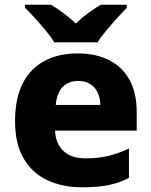

<svg xmlns="http://www.w3.org/2000/svg" viewBox="-20 -786 643 816"><path d="M309 -559Q387 -559 443.5 -530.5Q500 -502 530.5 -446.5Q561 -391 561 -309V-231H214Q216 -177 249 -145Q282 -113 343 -113Q396 -113 439 -123Q482 -133 528 -155V-30Q488 -9 442 0.5Q396 10 329 10Q246 10 181.5 -20Q117 -50 80.5 -112.5Q44 -175 44 -271Q44 -369 77 -432.5Q110 -496 170 -527.5Q230 -559 309 -559ZM312 -442Q273 -442 247.5 -417.5Q222 -393 217 -340H406Q406 -369 395.5 -392Q385 -415 364 -428.5Q343 -442 312 -442ZM211 -606Q197 -629 174.5 -656Q152 -683 128.5 -709Q105 -735 86 -753V-766H197Q223 -750 249.5 -730.5Q276 -711 302 -686Q328 -711 355 -730.5Q382 -750 408 -766H519V-753Q501 -735 477.5 -709Q454 -683 431.5 -656Q409 -629 394 -606Z"/></svg>

Font: Noto Sans Thai ExtraBold
Style: Regular
Weight: 800
Version: Version 2.001